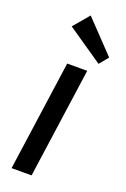

<svg xmlns="http://www.w3.org/2000/svg" viewBox="-151 -835 581 884"><g transform="rotate(20 139.0 -392.5)"><path d="M204 -540 128 0H30L106 -540ZM278 -632 242 -588 67 -708 132 -785Z"/></g></svg>

Font: Pathway Extreme Condensed Medium
Style: Italic
Weight: 500
Width: 3
Italic angle: -8°
Version: Version 1.001;gftools[0.9.26]